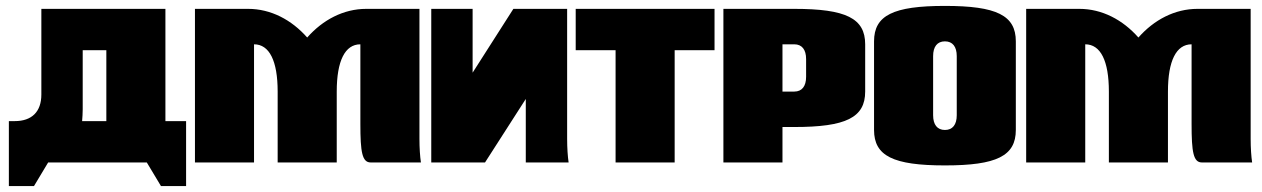

<svg xmlns="http://www.w3.org/2000/svg" viewBox="-20 -550 4274 650"><path d="M120 -520V-230C120 -172 88 -140 30 -140H10V80H95L143 0H477L525 80H610V-140H540V-520ZM260 -380H340V-140H258C259 -153 260 -166 260 -180Z M640 -520V0H840V-400C892 -400 920 -344 920 -240V0H1120V-240C1120 -344 1148 -400 1200 -400V-130C1200 -35 1206 0 1235 0H1405C1402 -20 1400 -49 1400 -80V-520H1220C1143 -520 1073 -483 1020 -423C967 -483 897 -520 820 -520Z M1440 -520V0H1622L1760 -215V0H1905C1902 -20 1900 -49 1900 -80V-520H1718L1580 -304V-520Z M1929 -520V-380H2064V0H2264V-380H2399V-520Z M2629 -400H2669C2695 -400 2709 -382 2709 -350V-290C2709 -258 2695 -240 2669 -240H2629ZM2429 -520V0H2629V-120H2669C2844 -120 2909 -152 2909 -240V-400C2909 -488 2844 -520 2669 -520Z M3179 -530C3004 -530 2939 -498 2939 -410V-110C2939 -22 3004 10 3179 10C3354 10 3419 -22 3419 -110V-410C3419 -498 3354 -530 3179 -530ZM3179 -410C3205 -410 3219 -392 3219 -360V-160C3219 -128 3205 -110 3179 -110C3153 -110 3139 -128 3139 -160V-360C3139 -392 3153 -410 3179 -410Z M3454 -520V0H3654V-400C3706 -400 3734 -344 3734 -240V0H3934V-240C3934 -344 3962 -400 4014 -400V-130C4014 -35 4020 0 4049 0H4219C4216 -20 4214 -49 4214 -80V-520H4034C3957 -520 3887 -483 3834 -423C3781 -483 3711 -520 3634 -520Z"/></svg>

Font: MikodacsPCS
Style: Regular
Weight: 900
Designer: gluk (gluksza@wp.pl)
Foundry: gluk (gluksza@wp.pl)
Version: Version 0.27